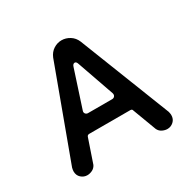

<svg xmlns="http://www.w3.org/2000/svg" viewBox="-105 -510 615 621"><g transform="rotate(-30 202.5 -200.0)"><path d="M53 10Q40 10 30 1Q20 -8 20 -23Q20 -28 22 -36L147 -375Q154 -392 168 -401Q182 -410 198 -410Q214 -410 228.5 -401Q243 -392 250 -375L383 -36Q385 -28 385 -23Q385 -8 375 1Q365 10 352 10Q343 10 333.5 5.5Q324 1 319 -9L286 -97Q285 -103 278 -103H125Q118 -103 116 -97L86 -9Q81 1 71.5 5.5Q62 10 53 10ZM155 -163H245Q251 -163 254.5 -167.5Q258 -172 256 -179L208 -316Q205 -326 199 -326Q192 -326 189 -316L144 -178Q142 -172 145.5 -167.5Q149 -163 155 -163Z"/></g></svg>

Font: Dongle
Style: Regular
Weight: 400
Designer: Yanghee Ryu
Foundry: Yanghee Ryu
Version: Version 2.000